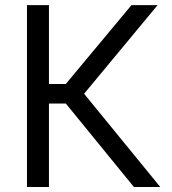

<svg xmlns="http://www.w3.org/2000/svg" viewBox="-20 -748 687 768"><path d="M515.6 0 243.2 -334H175.8V0H87.9V-727.5H175.8V-412.1H243.2L505.9 -727.5H610.4L316.4 -373L621.1 0Z"/></svg>

Font: Inter
Style: Regular
Weight: 400
Designer: Rasmus Andersson
Foundry: rsms
Version: Version 4.000;git-8c9346024